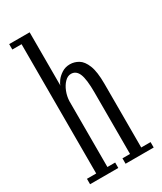

<svg xmlns="http://www.w3.org/2000/svg" viewBox="-190 -820 752 890"><g transform="rotate(-30 186.0 -375.0)"><path d="M17.5 0V-29H67V-721H17.5V-750H127V-464Q128.5 -473 139.5 -488.2Q150.5 -503.5 169.8 -516Q189 -528.5 214 -528.5Q237.5 -528.5 259 -515.8Q280.5 -503 294.2 -469Q308 -435 308 -370V-29H358V0H207.5V-29H248V-359Q248 -428.5 235.8 -458Q223.5 -487.5 196 -487.5Q178 -487.5 162.5 -471.5Q147 -455.5 137.5 -431.2Q128 -407 127 -381V-29H168.5V0Z"/></g></svg>

Font: Imbue 24pt Light
Style: Regular
Weight: 300
Designer: Tyler Finck
Foundry: Etcetera Type Company
Version: Version 1.102